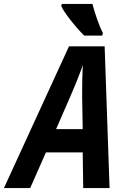

<svg xmlns="http://www.w3.org/2000/svg" viewBox="-119 -951 673 971"><path d="M193.4 -931.2H348.6Q355 -903.8 371.1 -856.9Q387.2 -810.1 401.4 -784.2L398.4 -771H307.1Q276.4 -800.3 237.8 -849.4Q199.2 -898.4 190.9 -920.9ZM435.1 0H301.8L299.3 -180.2H113.3L33.7 0H-99.1L230 -716.8H410.2ZM296.4 -463.9 296.9 -539.6Q298.3 -603.5 300.3 -621.1Q285.2 -580.6 268.3 -538.1Q251.5 -495.6 164.6 -297.9H299.3Z"/></svg>

Font: Open Sans Hebrew Condensed
Style: Bold Italic
Weight: 700
Width: 3
Italic angle: -12°
Foundry: Ascender Corporation, Yanek Iontef
Version: Version 2.001;PS 002.001;hotconv 1.0.70;makeotf.lib2.5.58329